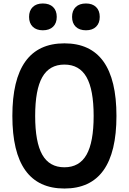

<svg xmlns="http://www.w3.org/2000/svg" viewBox="-20 -1066 740 1103"><path d="M350 17Q51 17 51 -400Q51 -817 350 -817Q649 -817 649 -400Q649 17 350 17ZM350 -105Q436 -105 477 -177Q518 -249 518 -400Q518 -551 477 -623Q436 -695 350 -695Q264 -695 223 -623Q182 -551 182 -400Q182 -249 223 -177Q264 -105 350 -105ZM226 -892Q189 -892 168 -912.5Q147 -933 147 -969Q147 -1005 168 -1025.5Q189 -1046 226 -1046Q264 -1046 285 -1025.5Q306 -1005 306 -969Q306 -933 285 -912.5Q264 -892 226 -892ZM474 -892Q436 -892 415 -912.5Q394 -933 394 -969Q394 -1005 415 -1025.5Q436 -1046 474 -1046Q511 -1046 532 -1025.5Q553 -1005 553 -969Q553 -933 532 -912.5Q511 -892 474 -892Z"/></svg>

Font: Martian Mono Medium
Style: Regular
Weight: 500
Monospace: yes
Designer: Roman Shamin
Foundry: Evil Martians
Version: Version 1.000; ttfautohint (v1.8.4.7-5d5b)